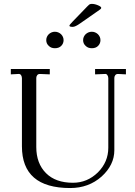

<svg xmlns="http://www.w3.org/2000/svg" viewBox="-20 -949 687 979"><path d="M35.2 -597.2H233.9V-569.8L185.1 -571.8H183.1Q174.3 -571.8 169.9 -565.9Q165 -559.6 165 -551.8V-199.2Q165 -115.7 214.8 -65.9Q263.7 -17.1 352.1 -17.1Q424.8 -17.1 479 -69.8Q532.2 -123 532.2 -195.8V-550.8Q532.2 -559.6 526.9 -566.9Q522 -573.2 514.2 -571.8L464.8 -569.8V-597.2H622.1V-569.8L583 -571.8H581.1Q572.3 -571.8 567.9 -565.9Q563 -559.6 563 -551.8V-183.1Q563 -107.9 498 -48.8Q432.1 9.8 337.9 9.8Q91.8 9.8 91.8 -203.1V-550.8Q91.8 -558.6 86.9 -566.9Q80.6 -573.2 73.2 -571.8L35.2 -569.8ZM229 -774.9Q242.7 -787.1 259.8 -787.1Q277.3 -787.1 291 -774.9Q304.2 -761.7 304.2 -744.1Q304.2 -727.1 292 -714.8Q280.3 -703.1 259.8 -703.1Q240.7 -703.1 229 -714.8Q215.8 -726.6 215.8 -744.1Q215.8 -761.7 229 -774.9ZM417 -774.9Q430.7 -787.1 448.2 -787.1Q465.3 -787.1 479 -774.9Q492.2 -761.7 492.2 -744.1Q492.2 -727.1 480 -714.8Q468.3 -703.1 448.2 -703.1Q428.7 -703.1 417 -714.8Q403.8 -726.6 403.8 -744.1Q403.8 -761.7 417 -774.9ZM496.1 -909.2Q496.1 -903.8 487.8 -898.9L389.2 -830.1Q363.8 -812 351.1 -812Q334 -812 334 -817.9Q333 -821.3 352.1 -840.8L415 -905.8Q419.4 -910.6 423.6 -914.8Q427.7 -918.9 431.2 -922.1Q434.6 -925.3 435.1 -925.8Q440.4 -929.2 448.2 -929.2Q462.9 -929.2 480 -921.9Q496.1 -915 496.1 -909.2Z"/></svg>

Font: Unna Light
Style: Regular
Weight: 300
Designer: Jorge de Buen Unna
Foundry: Omnibus-Type
Version: Version 2.007;PS 002.007;hotconv 1.0.88;makeotf.lib2.5.64775